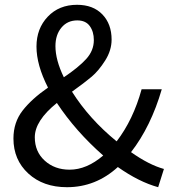

<svg xmlns="http://www.w3.org/2000/svg" viewBox="-20 -767 720 800"><path d="M211 -575Q211 -517 246 -445Q307 -486 339 -521Q371 -556 371 -600Q371 -635 354 -658.5Q337 -682 302 -682Q261 -682 236 -652Q211 -622 211 -575ZM259 13Q160 13 98 -44Q36 -101 36 -190Q36 -257 74 -306Q112 -355 180 -402Q132 -496 132 -573Q132 -648 179 -697.5Q226 -747 301 -747Q368 -747 406.5 -707Q445 -667 445 -602Q445 -557 418 -514.5Q391 -472 362 -447.5Q333 -423 280 -385Q352 -271 466 -178Q535 -268 570 -395H654Q609 -240 526 -133Q601 -80 663 -63L639 13Q559 -9 471 -71Q379 13 259 13ZM125 -195Q125 -135 166.5 -97.5Q208 -60 270 -60Q341 -60 410 -119Q295 -220 217 -338Q125 -264 125 -195Z"/></svg>

Font: Noto Sans SC
Style: Regular
Weight: 400
Designer: Ryoko NISHIZUKA  (kana, bopomofo & ideographs); Paul D. Hunt (Latin, Greek & Cyrillic); Sandoll Communications , Soo-you
Foundry: Adobe
Version: Version 2.002;hotconv 1.0.116;makeotfexe 2.5.65601